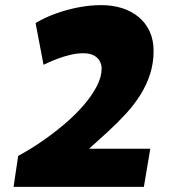

<svg xmlns="http://www.w3.org/2000/svg" viewBox="-20 -730 697 750"><path d="M51 -121Q99 -147 146 -179.5Q193 -212 235 -248Q277 -284 308.5 -321Q340 -358 358.5 -394Q377 -430 377 -462Q377 -479 369 -492.5Q361 -506 345.5 -514Q330 -522 305 -522Q281 -522 255.5 -516Q230 -510 203.5 -500Q177 -490 150 -477L119 -640Q154 -661 196.5 -676.5Q239 -692 285 -701Q331 -710 375 -710Q419 -710 456 -698.5Q493 -687 521 -664Q549 -641 564.5 -607.5Q580 -574 580 -531Q580 -484 566.5 -441.5Q553 -399 529 -360.5Q505 -322 472.5 -286.5Q440 -251 403 -217Q366 -183 328 -149H567L542 0H33Z"/></svg>

Font: Georama ExtraCondensed Thin ExtraBold
Style: Italic
Weight: 800
Italic angle: -9°
Version: Version 1.001